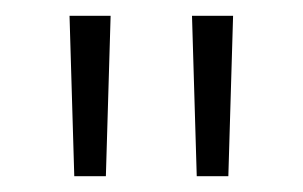

<svg xmlns="http://www.w3.org/2000/svg" viewBox="-20 -770 383 243"><path d="M229 -547 223 -750H275L269 -547ZM74 -547 68 -750H120L114 -547Z"/></svg>

Font: Unbounded ExtraLight
Style: Regular
Weight: 250
Designer: Luke Prowse, Jean-Baptiste Morizot, Fátima Lázaro, Florian Runge
Foundry: NaN
Version: Version 1.701;gftools[0.9.28.dev5+ged2979d]